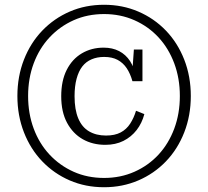

<svg xmlns="http://www.w3.org/2000/svg" viewBox="-20 -758 874 806"><path d="M417 -519Q388 -519 364.5 -509Q341 -499 325.5 -479Q310 -459 301.5 -427.5Q293 -396 293 -354Q293 -298 308.5 -261Q324 -224 354 -206.5Q384 -189 425 -189Q462 -189 486.5 -202Q511 -215 526.5 -239Q542 -263 551 -293L586 -279Q576 -241 553.5 -212Q531 -183 498 -166.5Q465 -150 422 -150Q369 -150 327.5 -173.5Q286 -197 261.5 -242.5Q237 -288 237 -354Q237 -419 260 -464.5Q283 -510 323.5 -534Q364 -558 415 -558Q452 -558 480 -543.5Q508 -529 526 -501.5Q544 -474 549 -434L535 -450L542 -550H578V-417H536Q527 -449 512 -471.5Q497 -494 474 -506.5Q451 -519 417 -519ZM98 -355Q98 -281 121.5 -218Q145 -155 188 -109Q231 -63 289 -37Q347 -11 417 -11Q486 -11 544.5 -37Q603 -63 645.5 -109Q688 -155 711.5 -218Q735 -281 735 -355Q735 -429 711.5 -492Q688 -555 645.5 -601Q603 -647 544.5 -673Q486 -699 417 -699Q347 -699 289 -673Q231 -647 188 -601Q145 -555 121.5 -492Q98 -429 98 -355ZM53 -355Q53 -437 80.5 -507.5Q108 -578 157.5 -629.5Q207 -681 273 -709.5Q339 -738 417 -738Q494 -738 560.5 -709.5Q627 -681 676.5 -629.5Q726 -578 753.5 -507.5Q781 -437 781 -355Q781 -273 753.5 -202.5Q726 -132 676.5 -80.5Q627 -29 560.5 -0.5Q494 28 417 28Q339 28 273 -0.5Q207 -29 157.5 -80.5Q108 -132 80.5 -202.5Q53 -273 53 -355Z"/></svg>

Font: Roboto Serif SemiCondensed ExtraLight
Style: Regular
Weight: 250
Width: 4
Designer: Greg Gazdowicz
Foundry: Commercial Type
Version: Version 1.007